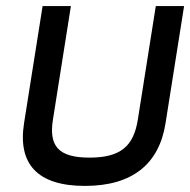

<svg xmlns="http://www.w3.org/2000/svg" viewBox="-20 -600 625 631"><path d="M59 -195C38 -61 103 11 259 11C415 11 503 -61 524 -195L585 -580H492L433 -207C419 -119 376 -82 274 -82C172 -82 140 -120 154 -207L213 -580H120Z"/></svg>

Font: Charger Sport
Style: BdExtObl
Weight: 700
Designer: Jasper
Foundry: Cannot Into Space Fonts
Version: Version 1.1